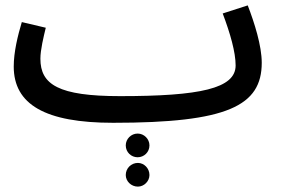

<svg xmlns="http://www.w3.org/2000/svg" viewBox="-20 -435 1042 713"><path d="M400 21C825 21 952 -42 952 -202C952 -265 925 -350 900 -415L807 -385C835 -311 855 -241 855 -192C855 -106 722 -78 426 -78C197 -78 130 -121 130 -217C130 -250 142 -299 150 -332L61 -353C46 -303 31 -242 31 -188C31 -47 148 21 400 21ZM491 149C515 149 535 130 535 105C535 81 515 61 491 61C467 61 447 81 447 105C447 130 467 149 491 149ZM492 258C515 258 535 238 535 215C535 190 515 170 492 170C467 170 447 190 447 215C447 238 467 258 492 258Z"/></svg>

Font: Noto Sans Arabic UI Md
Style: Regular
Weight: 500
Designer: Monotype Design Team, Nadine Chahine and Nizar Qandah
Foundry: Monotype Imaging Inc.
Version: Version 2.010